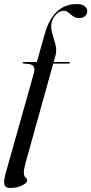

<svg xmlns="http://www.w3.org/2000/svg" viewBox="-46 -741 452 951"><path d="M66.5 -430.5Q66.5 -434 72 -434H136.5L176 -574Q217.5 -721 335.5 -721Q360.5 -721 373.2 -710.5Q386 -700 386 -685.5Q386 -671 375.2 -661.2Q364.5 -651.5 346.5 -651.5Q328.5 -651.5 316 -660.5Q303.5 -669.5 293 -678.5Q282.5 -687.5 270.5 -687.5Q249.5 -687.5 231.8 -669.2Q214 -651 209 -625.5Q204.5 -603 212.8 -576Q221 -549 228.5 -520.8Q236 -492.5 229 -466.5L220 -434H295.5Q300.5 -434 300.5 -431Q300.5 -426 292.5 -426H217.5L81.5 63Q72 98 72 114Q72 130.5 80.2 138.2Q88.5 146 88.5 154Q88.5 165 63.5 177.5Q38.5 190 5 190Q-18.5 190 -23.8 174.2Q-29 158.5 -19.5 123L121.5 -378Q128.5 -403 119.5 -414Q110.5 -425 72.5 -426Q66.5 -426 66.5 -430.5Z"/></svg>

Font: Fraunces 144pt
Style: Italic
Weight: 400
Italic angle: -16°
Version: Version 1.000;[b76b70a41]